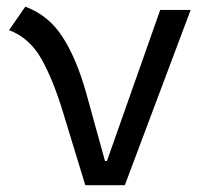

<svg xmlns="http://www.w3.org/2000/svg" viewBox="-20 -547 626 567"><path d="M231.9 0 167.5 -210.9Q137.7 -310.1 102.5 -372.6Q67.4 -435.1 6.8 -458L54.7 -527.3Q123.5 -502 165 -437.5Q206.5 -373 234.9 -271L290 -71.8H295.9L453.1 -517.6H543L348.6 0Z"/></svg>

Font: CaskaydiaMono NF SemiLight
Style: Regular
Weight: 350
Designer: Aaron Bell
Foundry: Saja Typeworks
Version: Version 2111.001; ttfautohint (v1.8.4);Nerd Fonts 3.1.1